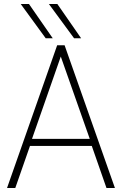

<svg xmlns="http://www.w3.org/2000/svg" viewBox="-20 -934 606 954"><path d="M15 0 264 -709H301L551 0H509L436 -209H129L56 0ZM139 -244H426L282 -653ZM348 -744 223 -914H265L383 -744ZM207 -744 83 -914H124L242 -744Z"/></svg>

Font: Georama ExtraLight
Style: Regular
Weight: 250
Version: Version 1.001